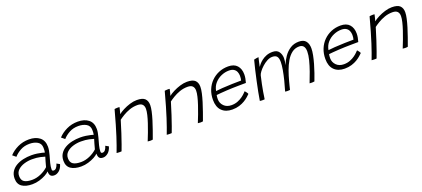

<svg xmlns="http://www.w3.org/2000/svg" viewBox="42 -1457 5257 2392"><g transform="rotate(-20 2670.5 -260.5)"><path d="M205.5 11.5Q118.5 11.5 69 -22.8Q19.5 -57 19.5 -130.5Q19.5 -184 44.2 -222.5Q69 -261 111 -285.5Q153 -310 205.8 -321.5Q258.5 -333 314.5 -333Q352.5 -333 388.8 -327.8Q425 -322.5 451.2 -316Q477.5 -309.5 485 -306.5Q491 -336 489.5 -369.5Q488.5 -424.5 445.5 -449.8Q402.5 -475 340.5 -475Q272.5 -475 220.2 -446.2Q168 -417.5 133.5 -378L90 -414Q135 -463.5 203.2 -496.2Q271.5 -529 352.5 -529Q440 -529 493.2 -487Q546.5 -445 546.5 -361.5Q546.5 -339.5 541.8 -312.5Q537 -285.5 529 -256.5Q515 -209.5 503.2 -162.8Q491.5 -116 491.5 -83Q491.5 -68 497.2 -63.5Q503 -59 514 -59Q553 -59 573.5 -129L613.5 -106.5Q597.5 -52 565.2 -25.8Q533 0.5 500 0.5Q465.5 0.5 450.8 -17.8Q436 -36 436 -74.5Q419.5 -56 383.5 -36.2Q347.5 -16.5 300.8 -2.5Q254 11.5 205.5 11.5ZM222 -41Q279 -41 336.5 -66Q394 -91 436.5 -130.5Q447 -171 455.5 -200.2Q464 -229.5 472.5 -257Q457.5 -262.5 412.8 -272.8Q368 -283 305 -283Q251.5 -283 200.5 -267.5Q149.5 -252 116.2 -220.5Q83 -189 83 -140.5Q83 -85.5 118.2 -63.2Q153.5 -41 222 -41Z M853 11.5Q766 11.5 716.5 -22.8Q667 -57 667 -130.5Q667 -184 691.8 -222.5Q716.5 -261 758.5 -285.5Q800.5 -310 853.2 -321.5Q906 -333 962 -333Q1000 -333 1036.2 -327.8Q1072.5 -322.5 1098.8 -316Q1125 -309.5 1132.5 -306.5Q1138.5 -336 1137 -369.5Q1136 -424.5 1093 -449.8Q1050 -475 988 -475Q920 -475 867.8 -446.2Q815.5 -417.5 781 -378L737.5 -414Q782.5 -463.5 850.8 -496.2Q919 -529 1000 -529Q1087.5 -529 1140.8 -487Q1194 -445 1194 -361.5Q1194 -339.5 1189.2 -312.5Q1184.5 -285.5 1176.5 -256.5Q1162.5 -209.5 1150.8 -162.8Q1139 -116 1139 -83Q1139 -68 1144.8 -63.5Q1150.5 -59 1161.5 -59Q1200.5 -59 1221 -129L1261 -106.5Q1245 -52 1212.8 -25.8Q1180.5 0.5 1147.5 0.5Q1113 0.5 1098.2 -17.8Q1083.5 -36 1083.5 -74.5Q1067 -56 1031 -36.2Q995 -16.5 948.2 -2.5Q901.5 11.5 853 11.5ZM869.5 -41Q926.5 -41 984 -66Q1041.5 -91 1084 -130.5Q1094.5 -171 1103 -200.2Q1111.5 -229.5 1120 -257Q1105 -262.5 1060.2 -272.8Q1015.5 -283 952.5 -283Q899 -283 848 -267.5Q797 -252 763.8 -220.5Q730.5 -189 730.5 -140.5Q730.5 -85.5 765.8 -63.2Q801 -41 869.5 -41Z M1388 6Q1381.5 6.5 1373.8 6.8Q1366 7 1358.5 7Q1349.5 7 1339.8 6.2Q1330 5.5 1322.5 4.5Q1338.5 -37.5 1355.2 -84.2Q1372 -131 1391.2 -190.8Q1410.5 -250.5 1433.8 -330.5Q1457 -410.5 1486.5 -519Q1494.5 -520.5 1505 -521.5Q1515.5 -522.5 1527.5 -522.5Q1534 -522.5 1541 -522.2Q1548 -522 1552.5 -521Q1551.5 -515 1547.5 -498.2Q1543.5 -481.5 1538.8 -463.2Q1534 -445 1530.5 -435Q1556.5 -456 1599.2 -478Q1642 -500 1690.8 -515Q1739.5 -530 1783 -530Q1859 -530 1890 -500Q1921 -470 1921 -414.5Q1921 -380.5 1910.2 -331.8Q1899.5 -283 1882 -226Q1864.5 -169 1843.8 -110.5Q1823 -52 1803.5 1.5Q1798 2.5 1788.8 3.5Q1779.5 4.5 1769 4.5Q1749.5 4.5 1736 1.5Q1756 -47.5 1776.8 -102.2Q1797.5 -157 1815.2 -210.5Q1833 -264 1844 -310.2Q1855 -356.5 1855 -388Q1855 -426 1835 -447.2Q1815 -468.5 1769 -468.5Q1714 -468.5 1664.2 -450.8Q1614.5 -433 1575.5 -409.2Q1536.5 -385.5 1513 -367.5Q1487 -280 1462.2 -204.8Q1437.5 -129.5 1418 -75Q1398.5 -20.5 1388 6Z M2053 6Q2046.5 6.5 2038.8 6.8Q2031 7 2023.5 7Q2014.5 7 2004.8 6.2Q1995 5.5 1987.5 4.5Q2003.5 -37.5 2020.2 -84.2Q2037 -131 2056.2 -190.8Q2075.5 -250.5 2098.8 -330.5Q2122 -410.5 2151.5 -519Q2159.5 -520.5 2170 -521.5Q2180.5 -522.5 2192.5 -522.5Q2199 -522.5 2206 -522.2Q2213 -522 2217.5 -521Q2216.5 -515 2212.5 -498.2Q2208.5 -481.5 2203.8 -463.2Q2199 -445 2195.5 -435Q2221.5 -456 2264.2 -478Q2307 -500 2355.8 -515Q2404.5 -530 2448 -530Q2524 -530 2555 -500Q2586 -470 2586 -414.5Q2586 -380.5 2575.2 -331.8Q2564.5 -283 2547 -226Q2529.5 -169 2508.8 -110.5Q2488 -52 2468.5 1.5Q2463 2.5 2453.8 3.5Q2444.5 4.5 2434 4.5Q2414.5 4.5 2401 1.5Q2421 -47.5 2441.8 -102.2Q2462.5 -157 2480.2 -210.5Q2498 -264 2509 -310.2Q2520 -356.5 2520 -388Q2520 -426 2500 -447.2Q2480 -468.5 2434 -468.5Q2379 -468.5 2329.2 -450.8Q2279.5 -433 2240.5 -409.2Q2201.5 -385.5 2178 -367.5Q2152 -280 2127.2 -204.8Q2102.5 -129.5 2083 -75Q2063.5 -20.5 2053 6Z M3117.5 -126Q3106 -114 3084.5 -94.8Q3063 -75.5 3031.5 -56.2Q3000 -37 2958.2 -24Q2916.5 -11 2865.5 -11Q2777.5 -11 2727.2 -61Q2677 -111 2677 -206Q2677 -278.5 2701.5 -338.8Q2726 -399 2769.8 -442.8Q2813.5 -486.5 2871.2 -510.5Q2929 -534.5 2996 -534.5Q3074 -534.5 3113.5 -490.5Q3153 -446.5 3153 -372.5Q3153 -346.5 3148.2 -320.5Q3143.5 -294.5 3135 -265Q3129.5 -265 3099.5 -264.8Q3069.5 -264.5 3029.8 -264Q2990 -263.5 2955.5 -262.5Q2920.5 -261.5 2878.2 -259Q2836 -256.5 2798.5 -253.5Q2761 -250.5 2741.5 -248Q2736.5 -226.5 2736.5 -194Q2736.5 -141.5 2773.8 -103.8Q2811 -66 2874 -66Q2919.5 -66 2956.8 -80.8Q2994 -95.5 3021.2 -115.5Q3048.5 -135.5 3064.8 -152.5Q3081 -169.5 3085 -173.5Q3090.5 -168 3102.8 -152.2Q3115 -136.5 3117.5 -126ZM2751.5 -297Q2775.5 -301 2836 -305.2Q2896.5 -309.5 2968.5 -311.5Q2996.5 -312 3023 -312.5Q3049.5 -313 3067.8 -313.2Q3086 -313.5 3089 -313.5Q3096.5 -339.5 3096.5 -375Q3096 -402.5 3086 -427Q3076 -451.5 3052.2 -467Q3028.5 -482.5 2987.5 -482.5Q2936.5 -482.5 2886.5 -461.2Q2836.5 -440 2799.5 -398.8Q2762.5 -357.5 2751.5 -297Z M3221.5 5Q3229 -43.5 3241.5 -107.8Q3254 -172 3269.2 -242.5Q3284.5 -313 3300.2 -380.5Q3316 -448 3331 -503Q3341 -506.5 3361.8 -509.8Q3382.5 -513 3392.5 -513.5Q3390.5 -506 3386.5 -489Q3382.5 -472 3378 -452.2Q3373.5 -432.5 3370 -416.2Q3366.5 -400 3365 -394Q3372.5 -405.5 3389.2 -425.5Q3406 -445.5 3432.5 -466.2Q3459 -487 3495 -501.2Q3531 -515.5 3577 -515.5Q3636 -515.5 3661 -479.5Q3686 -443.5 3687 -395.5Q3687 -373 3683.5 -349.8Q3680 -326.5 3674.5 -305Q3696 -360.5 3730.8 -410.5Q3765.5 -460.5 3814.8 -492Q3864 -523.5 3929.5 -523.5Q3993 -523.5 4021.2 -487.5Q4049.5 -451.5 4049.5 -392.5Q4049.5 -353.5 4039.5 -303Q4029.5 -252.5 4013.8 -197.5Q3998 -142.5 3979.5 -89Q3961 -35.5 3943.5 9.5Q3928 12.5 3911.5 12.5Q3895 12.5 3879 11Q3905.5 -55 3930.5 -125.8Q3955.5 -196.5 3971.8 -260.8Q3988 -325 3988 -372Q3988 -465.5 3912.5 -465.5Q3858 -465.5 3816.2 -434Q3774.5 -402.5 3743.2 -349.5Q3712 -296.5 3688.8 -231.8Q3665.5 -167 3648 -100Q3641.5 -75 3634.5 -48Q3627.5 -21 3621.5 4.5Q3615 5 3606.8 5.8Q3598.5 6.5 3591 6.5Q3582.5 6.5 3572.8 5.8Q3563 5 3557.5 3.5Q3577 -60.5 3594.2 -129.2Q3611.5 -198 3622.2 -259.2Q3633 -320.5 3633 -363Q3633 -412.5 3615.2 -435.5Q3597.5 -458.5 3553.5 -458.5Q3519.5 -458.5 3484 -439.5Q3448.5 -420.5 3417.5 -392.2Q3386.5 -364 3365.8 -336Q3345 -308 3341 -290Q3313 -170 3300 -91Q3287 -12 3285 6.5Q3281 7 3273 7.5Q3265 8 3259 8Q3235.5 8 3221.5 5Z M4607.5 -126Q4596 -114 4574.5 -94.8Q4553 -75.5 4521.5 -56.2Q4490 -37 4448.2 -24Q4406.5 -11 4355.5 -11Q4267.5 -11 4217.2 -61Q4167 -111 4167 -206Q4167 -278.5 4191.5 -338.8Q4216 -399 4259.8 -442.8Q4303.5 -486.5 4361.2 -510.5Q4419 -534.5 4486 -534.5Q4564 -534.5 4603.5 -490.5Q4643 -446.5 4643 -372.5Q4643 -346.5 4638.2 -320.5Q4633.5 -294.5 4625 -265Q4619.5 -265 4589.5 -264.8Q4559.5 -264.5 4519.8 -264Q4480 -263.5 4445.5 -262.5Q4410.5 -261.5 4368.2 -259Q4326 -256.5 4288.5 -253.5Q4251 -250.5 4231.5 -248Q4226.5 -226.5 4226.5 -194Q4226.5 -141.5 4263.8 -103.8Q4301 -66 4364 -66Q4409.5 -66 4446.8 -80.8Q4484 -95.5 4511.2 -115.5Q4538.5 -135.5 4554.8 -152.5Q4571 -169.5 4575 -173.5Q4580.5 -168 4592.8 -152.2Q4605 -136.5 4607.5 -126ZM4241.5 -297Q4265.5 -301 4326 -305.2Q4386.5 -309.5 4458.5 -311.5Q4486.5 -312 4513 -312.5Q4539.5 -313 4557.8 -313.2Q4576 -313.5 4579 -313.5Q4586.5 -339.5 4586.5 -375Q4586 -402.5 4576 -427Q4566 -451.5 4542.2 -467Q4518.5 -482.5 4477.5 -482.5Q4426.5 -482.5 4376.5 -461.2Q4326.5 -440 4289.5 -398.8Q4252.5 -357.5 4241.5 -297Z M4769 6Q4762.5 6.5 4754.8 6.8Q4747 7 4739.5 7Q4730.5 7 4720.8 6.2Q4711 5.5 4703.5 4.5Q4719.5 -37.5 4736.2 -84.2Q4753 -131 4772.2 -190.8Q4791.5 -250.5 4814.8 -330.5Q4838 -410.5 4867.5 -519Q4875.5 -520.5 4886 -521.5Q4896.5 -522.5 4908.5 -522.5Q4915 -522.5 4922 -522.2Q4929 -522 4933.5 -521Q4932.5 -515 4928.5 -498.2Q4924.5 -481.5 4919.8 -463.2Q4915 -445 4911.5 -435Q4937.5 -456 4980.2 -478Q5023 -500 5071.8 -515Q5120.5 -530 5164 -530Q5240 -530 5271 -500Q5302 -470 5302 -414.5Q5302 -380.5 5291.2 -331.8Q5280.5 -283 5263 -226Q5245.5 -169 5224.8 -110.5Q5204 -52 5184.5 1.5Q5179 2.5 5169.8 3.5Q5160.5 4.5 5150 4.5Q5130.5 4.5 5117 1.5Q5137 -47.5 5157.8 -102.2Q5178.5 -157 5196.2 -210.5Q5214 -264 5225 -310.2Q5236 -356.5 5236 -388Q5236 -426 5216 -447.2Q5196 -468.5 5150 -468.5Q5095 -468.5 5045.2 -450.8Q4995.5 -433 4956.5 -409.2Q4917.5 -385.5 4894 -367.5Q4868 -280 4843.2 -204.8Q4818.5 -129.5 4799 -75Q4779.5 -20.5 4769 6Z"/></g></svg>

Font: Grandstander ExtraLight
Style: Italic
Weight: 200
Italic angle: -15°
Designer: Tyler Finck
Foundry: Etcetera Type Co
Version: Version 1.200; ttfautohint (v1.8.3)